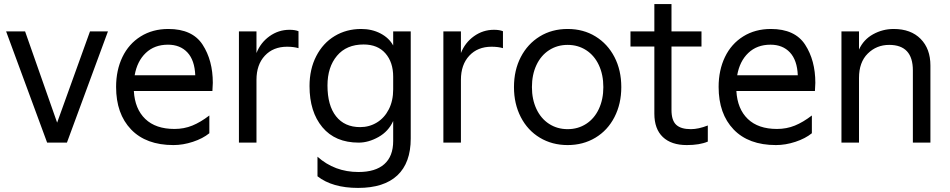

<svg xmlns="http://www.w3.org/2000/svg" viewBox="-20 -699 4655 941"><path d="M10 -545H103L260 -98L421 -545H509L308 0H211Z M549 -273Q549 -355 580 -419.5Q611 -484 669.5 -520.5Q728 -557 805 -557Q923 -557 973 -480Q1023 -403 1023 -293Q1023 -279 1021 -253H636Q641 -165 692 -116Q743 -67 835 -67Q882 -67 922.5 -83.5Q963 -100 1006 -133V-46Q974 -20 925.5 -4Q877 12 830 12Q696 12 622.5 -64.5Q549 -141 549 -273ZM937 -330Q934 -404 898.5 -442Q863 -480 803 -480Q737 -480 694.5 -439.5Q652 -399 640 -330Z M1151 -545H1237V-439Q1257 -490 1301 -521.5Q1345 -553 1399 -553Q1426 -553 1443 -546V-463Q1419 -470 1387 -470Q1319 -470 1278 -426Q1237 -382 1237 -308V0H1151Z M1536 165V69Q1620 144 1737 144Q1820 144 1863.5 105.5Q1907 67 1907 -8V-106Q1884 -55 1835 -27.5Q1786 0 1738 0Q1623 0 1560 -75.5Q1497 -151 1497 -277Q1497 -360 1530 -424Q1563 -488 1620.5 -522.5Q1678 -557 1750 -557Q1803 -557 1845 -535Q1887 -513 1907 -476V-545H1993V-20Q1993 99 1927.5 160.5Q1862 222 1735 222Q1609 222 1536 165ZM1745 -76Q1790 -76 1827 -98.5Q1864 -121 1885.5 -163Q1907 -205 1907 -261V-323Q1907 -394 1869 -437.5Q1831 -481 1762 -481Q1678 -481 1631.5 -425.5Q1585 -370 1585 -280Q1585 -182 1627 -129Q1669 -76 1745 -76Z M2153 -545H2239V-439Q2259 -490 2303 -521.5Q2347 -553 2401 -553Q2428 -553 2445 -546V-463Q2421 -470 2389 -470Q2321 -470 2280 -426Q2239 -382 2239 -308V0H2153Z M2499 -272Q2499 -355 2532.5 -419.5Q2566 -484 2625.5 -520.5Q2685 -557 2762 -557Q2839 -557 2898.5 -520.5Q2958 -484 2991.5 -419.5Q3025 -355 3025 -272Q3025 -190 2991.5 -125Q2958 -60 2898 -24Q2838 12 2762 12Q2686 12 2626 -24Q2566 -60 2532.5 -125Q2499 -190 2499 -272ZM2762 -66Q2813 -66 2853 -92Q2893 -118 2915 -165Q2937 -212 2937 -272Q2937 -333 2915 -380Q2893 -427 2853 -453Q2813 -479 2762 -479Q2711 -479 2671 -453Q2631 -427 2609 -380Q2587 -333 2587 -272Q2587 -212 2609 -165Q2631 -118 2671 -92Q2711 -66 2762 -66Z M3187 -142V-471H3070V-545H3187V-679H3271V-545H3418V-471H3271V-160Q3271 -109 3294 -87.5Q3317 -66 3366 -66Q3403 -66 3449 -84V-5Q3409 12 3346 12Q3270 12 3228.5 -27.5Q3187 -67 3187 -142Z M3502 -273Q3502 -355 3533 -419.5Q3564 -484 3622.5 -520.5Q3681 -557 3758 -557Q3876 -557 3926 -480Q3976 -403 3976 -293Q3976 -279 3974 -253H3589Q3594 -165 3645 -116Q3696 -67 3788 -67Q3835 -67 3875.5 -83.5Q3916 -100 3959 -133V-46Q3927 -20 3878.5 -4Q3830 12 3783 12Q3649 12 3575.5 -64.5Q3502 -141 3502 -273ZM3890 -330Q3887 -404 3851.5 -442Q3816 -480 3756 -480Q3690 -480 3647.5 -439.5Q3605 -399 3593 -330Z M4104 -545H4190V-456Q4212 -505 4259 -531Q4306 -557 4360 -557Q4444 -557 4492 -508.5Q4540 -460 4540 -378V0H4454V-354Q4454 -479 4338 -479Q4276 -479 4233 -436.5Q4190 -394 4190 -317V0H4104Z"/></svg>

Font: Application
Style: Regular
Weight: 400
Designer: Wei Huang
Foundry: Wei Huang
Version: Version 0.012